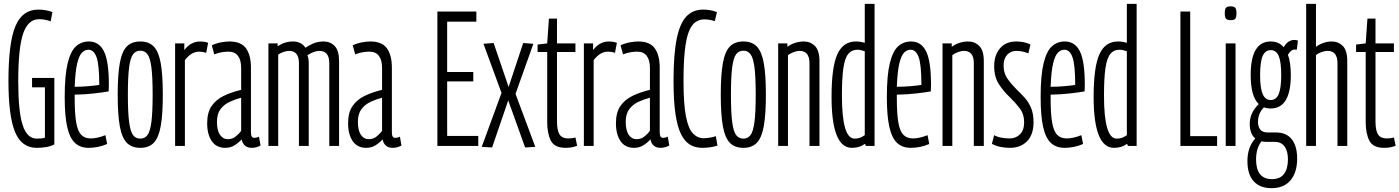

<svg xmlns="http://www.w3.org/2000/svg" viewBox="-20 -760 7289 1000"><path d="M24 -339Q24 -536 60 -623Q96 -710 179 -710Q220 -710 253 -697L244 -649Q214 -660 184 -660Q126 -660 100.5 -585Q75 -510 75 -336Q75 -179 98 -108.5Q121 -38 172 -38Q201 -38 214 -43V-305H147V-354H263V-8Q247 1 223 5.5Q199 10 171 10Q92 10 58 -73.5Q24 -157 24 -339Z M442 10Q398 10 370.5 -15.5Q343 -41 330 -99Q317 -157 317 -254Q317 -368 332.5 -431Q348 -494 376 -519Q404 -544 443 -544Q496 -544 521.5 -492.5Q547 -441 547 -320Q547 -314 546.5 -301.5Q546 -289 546 -284Q518 -279 471.5 -273.5Q425 -268 369 -267V-248Q369 -167 377 -121.5Q385 -76 403.5 -57.5Q422 -39 453 -39Q486 -39 529 -56L538 -10Q491 10 442 10ZM369 -308Q406 -308 444.5 -311.5Q483 -315 497 -318Q497 -422 483 -461.5Q469 -501 441 -501Q422 -501 407 -486Q392 -471 382 -429.5Q372 -388 369 -308Z M593 -267Q593 -371 604 -431.5Q615 -492 640.5 -518Q666 -544 711 -544Q755 -544 780.5 -518Q806 -492 817 -431.5Q828 -371 828 -267Q828 -163 817 -102.5Q806 -42 780.5 -16Q755 10 711 10Q666 10 640.5 -16Q615 -42 604 -102.5Q593 -163 593 -267ZM646 -267Q646 -174 652.5 -124.5Q659 -75 673 -56.5Q687 -38 711 -38Q734 -38 748 -56.5Q762 -75 768.5 -124.5Q775 -174 775 -267Q775 -360 768.5 -409.5Q762 -459 748 -477.5Q734 -496 711 -496Q687 -496 673 -477.5Q659 -459 652.5 -409.5Q646 -360 646 -267Z M940 -534V-499Q973 -544 1023 -544Q1033 -544 1043 -542.5Q1053 -541 1064 -537L1054 -485Q1036 -491 1018 -491Q998 -491 980 -481Q962 -471 943 -447V0H892V-534Z M1059 -118Q1059 -174 1082 -207.5Q1105 -241 1145 -260.5Q1185 -280 1236 -292V-406Q1236 -447 1219.5 -469Q1203 -491 1170 -491Q1157 -491 1138.5 -488.5Q1120 -486 1096 -477L1083 -524Q1107 -535 1131.5 -539.5Q1156 -544 1175 -544Q1236 -544 1261.5 -508Q1287 -472 1287 -408V-73Q1287 -55 1291.5 -48.5Q1296 -42 1304 -42Q1317 -42 1329 -48L1337 -2Q1315 10 1291 10Q1269 10 1255.5 -2Q1242 -14 1239 -34Q1221 -15 1200.5 -2.5Q1180 10 1153 10Q1107 10 1083 -25Q1059 -60 1059 -118ZM1110 -125Q1110 -81 1125.5 -58Q1141 -35 1167 -35Q1190 -35 1208 -49.5Q1226 -64 1236 -79V-251Q1205 -243 1176 -229.5Q1147 -216 1128.5 -191.5Q1110 -167 1110 -125Z M1378 0V-534H1426V-519Q1463 -544 1506 -544Q1527 -544 1543.5 -536Q1560 -528 1571 -511Q1588 -524 1612.5 -534Q1637 -544 1665 -544Q1700 -544 1723 -520.5Q1746 -497 1746 -442V0H1695V-431Q1695 -495 1643 -495Q1630 -495 1613.5 -489Q1597 -483 1581 -472Q1588 -455 1588 -433V0H1537V-431Q1537 -495 1485 -495Q1473 -495 1457 -489.5Q1441 -484 1429 -476V0Z M1793 -118Q1793 -174 1816 -207.5Q1839 -241 1879 -260.5Q1919 -280 1970 -292V-406Q1970 -447 1953.5 -469Q1937 -491 1904 -491Q1891 -491 1872.5 -488.5Q1854 -486 1830 -477L1817 -524Q1841 -535 1865.5 -539.5Q1890 -544 1909 -544Q1970 -544 1995.5 -508Q2021 -472 2021 -408V-73Q2021 -55 2025.5 -48.5Q2030 -42 2038 -42Q2051 -42 2063 -48L2071 -2Q2049 10 2025 10Q2003 10 1989.5 -2Q1976 -14 1973 -34Q1955 -15 1934.5 -2.5Q1914 10 1887 10Q1841 10 1817 -25Q1793 -60 1793 -118ZM1844 -125Q1844 -81 1859.5 -58Q1875 -35 1901 -35Q1924 -35 1942 -49.5Q1960 -64 1970 -79V-251Q1939 -243 1910 -229.5Q1881 -216 1862.5 -191.5Q1844 -167 1844 -125Z M2258 0V-700H2461V-647H2309V-385H2445V-336H2309V-52H2471V0Z M2489 5 2592 -276 2498 -532 2551 -536 2629 -307 2705 -536 2758 -532 2665 -271 2768 5 2715 8 2627 -237 2543 8Z M2926 10Q2868 10 2849 -27.5Q2830 -65 2830 -124V-489H2780V-528L2830 -534L2839 -663H2881V-534H2977V-489H2881V-128Q2881 -80 2894.5 -59.5Q2908 -39 2939 -39Q2948 -39 2957.5 -40Q2967 -41 2977 -44L2986 -1Q2969 6 2953.5 8Q2938 10 2926 10Z M3069 -534V-499Q3102 -544 3152 -544Q3162 -544 3172 -542.5Q3182 -541 3193 -537L3183 -485Q3165 -491 3147 -491Q3127 -491 3109 -481Q3091 -471 3072 -447V0H3021V-534Z M3188 -118Q3188 -174 3211 -207.5Q3234 -241 3274 -260.5Q3314 -280 3365 -292V-406Q3365 -447 3348.5 -469Q3332 -491 3299 -491Q3286 -491 3267.5 -488.5Q3249 -486 3225 -477L3212 -524Q3236 -535 3260.5 -539.5Q3285 -544 3304 -544Q3365 -544 3390.5 -508Q3416 -472 3416 -408V-73Q3416 -55 3420.5 -48.5Q3425 -42 3433 -42Q3446 -42 3458 -48L3466 -2Q3444 10 3420 10Q3398 10 3384.5 -2Q3371 -14 3368 -34Q3350 -15 3329.5 -2.5Q3309 10 3282 10Q3236 10 3212 -25Q3188 -60 3188 -118ZM3239 -125Q3239 -81 3254.5 -58Q3270 -35 3296 -35Q3319 -35 3337 -49.5Q3355 -64 3365 -79V-251Q3334 -243 3305 -229.5Q3276 -216 3257.5 -191.5Q3239 -167 3239 -125Z M3488 -339Q3488 -479 3505 -560Q3522 -641 3556 -675.5Q3590 -710 3642 -710Q3659 -710 3678 -707Q3697 -704 3714 -697L3703 -650Q3675 -659 3648 -659Q3623 -659 3602.5 -645Q3582 -631 3568 -596Q3554 -561 3547 -498Q3540 -435 3540 -338Q3540 -219 3552.5 -154.5Q3565 -90 3589 -65Q3613 -40 3646 -40Q3657 -40 3677 -43Q3697 -46 3708 -51L3717 -2Q3701 4 3678.5 7Q3656 10 3638 10Q3602 10 3574.5 -6Q3547 -22 3527.5 -60.5Q3508 -99 3498 -167Q3488 -235 3488 -339Z M3734 -267Q3734 -371 3745 -431.5Q3756 -492 3781.5 -518Q3807 -544 3852 -544Q3896 -544 3921.5 -518Q3947 -492 3958 -431.5Q3969 -371 3969 -267Q3969 -163 3958 -102.5Q3947 -42 3921.5 -16Q3896 10 3852 10Q3807 10 3781.5 -16Q3756 -42 3745 -102.5Q3734 -163 3734 -267ZM3787 -267Q3787 -174 3793.5 -124.5Q3800 -75 3814 -56.5Q3828 -38 3852 -38Q3875 -38 3889 -56.5Q3903 -75 3909.5 -124.5Q3916 -174 3916 -267Q3916 -360 3909.5 -409.5Q3903 -459 3889 -477.5Q3875 -496 3852 -496Q3828 -496 3814 -477.5Q3800 -459 3793.5 -409.5Q3787 -360 3787 -267Z M4033 0V-534H4081V-516Q4099 -530 4122 -537Q4145 -544 4166 -544Q4201 -544 4224.5 -520.5Q4248 -497 4248 -442V0H4196V-431Q4196 -495 4144 -495Q4131 -495 4113.5 -488.5Q4096 -482 4084 -473V0Z M4490 0 4485 -11Q4457 10 4417 10Q4311 10 4311 -256Q4311 -410 4341 -477Q4371 -544 4438 -544Q4460 -544 4484 -537V-740H4535V0ZM4484 -56V-493Q4461 -501 4447 -501Q4416 -501 4398 -479Q4380 -457 4372.5 -405Q4365 -353 4365 -262Q4365 -38 4431 -38Q4446 -38 4457.5 -42Q4469 -46 4484 -56Z M4724 10Q4680 10 4652.5 -15.5Q4625 -41 4612 -99Q4599 -157 4599 -254Q4599 -368 4614.5 -431Q4630 -494 4658 -519Q4686 -544 4725 -544Q4778 -544 4803.5 -492.5Q4829 -441 4829 -320Q4829 -314 4828.5 -301.5Q4828 -289 4828 -284Q4800 -279 4753.5 -273.5Q4707 -268 4651 -267V-248Q4651 -167 4659 -121.5Q4667 -76 4685.5 -57.5Q4704 -39 4735 -39Q4768 -39 4811 -56L4820 -10Q4773 10 4724 10ZM4651 -308Q4688 -308 4726.5 -311.5Q4765 -315 4779 -318Q4779 -422 4765 -461.5Q4751 -501 4723 -501Q4704 -501 4689 -486Q4674 -471 4664 -429.5Q4654 -388 4651 -308Z M4889 0V-534H4937V-516Q4955 -530 4978 -537Q5001 -544 5022 -544Q5057 -544 5080.5 -520.5Q5104 -497 5104 -442V0H5052V-431Q5052 -495 5000 -495Q4987 -495 4969.5 -488.5Q4952 -482 4940 -473V0Z M5146 -11 5158 -56Q5173 -47 5195.5 -43Q5218 -39 5238 -39Q5271 -39 5292.5 -60.5Q5314 -82 5314 -122Q5314 -166 5291 -196Q5268 -226 5239 -254Q5206 -285 5182 -322.5Q5158 -360 5158 -415Q5158 -473 5188.5 -508.5Q5219 -544 5273 -544Q5293 -544 5312.5 -540Q5332 -536 5347 -528L5336 -482Q5304 -495 5274 -495Q5244 -495 5225.5 -474.5Q5207 -454 5207 -419Q5207 -379 5227 -350.5Q5247 -322 5274 -295Q5296 -274 5316.5 -251.5Q5337 -229 5350 -198.5Q5363 -168 5363 -124Q5363 -58 5329 -24Q5295 10 5240 10Q5214 10 5190 5Q5166 0 5146 -11Z M5525 10Q5481 10 5453.5 -15.5Q5426 -41 5413 -99Q5400 -157 5400 -254Q5400 -368 5415.5 -431Q5431 -494 5459 -519Q5487 -544 5526 -544Q5579 -544 5604.5 -492.5Q5630 -441 5630 -320Q5630 -314 5629.5 -301.5Q5629 -289 5629 -284Q5601 -279 5554.5 -273.5Q5508 -268 5452 -267V-248Q5452 -167 5460 -121.5Q5468 -76 5486.5 -57.5Q5505 -39 5536 -39Q5569 -39 5612 -56L5621 -10Q5574 10 5525 10ZM5452 -308Q5489 -308 5527.5 -311.5Q5566 -315 5580 -318Q5580 -422 5566 -461.5Q5552 -501 5524 -501Q5505 -501 5490 -486Q5475 -471 5465 -429.5Q5455 -388 5452 -308Z M5855 0 5850 -11Q5822 10 5782 10Q5676 10 5676 -256Q5676 -410 5706 -477Q5736 -544 5803 -544Q5825 -544 5849 -537V-740H5900V0ZM5849 -56V-493Q5826 -501 5812 -501Q5781 -501 5763 -479Q5745 -457 5737.5 -405Q5730 -353 5730 -262Q5730 -38 5796 -38Q5811 -38 5822.5 -42Q5834 -46 5849 -56Z M6128 0V-700H6179V-51H6319V0Z M6390 -655Q6372 -655 6365.5 -662.5Q6359 -670 6359 -691Q6359 -712 6365.5 -719.5Q6372 -727 6390 -727Q6407 -727 6413.5 -719.5Q6420 -712 6420 -691Q6420 -670 6414 -662.5Q6408 -655 6390 -655ZM6364 0V-534H6415V0Z M6598 -195Q6579 -195 6563 -201Q6532 -170 6532 -125Q6532 -101 6543.5 -85.5Q6555 -70 6585 -70H6627Q6680 -70 6708 -34.5Q6736 1 6736 66Q6736 138 6701.5 179Q6667 220 6603 220Q6542 220 6509.5 184Q6477 148 6477 79Q6477 6 6518 -39Q6503 -51 6496 -70.5Q6489 -90 6489 -114Q6489 -145 6501.5 -171Q6514 -197 6536 -218Q6494 -258 6494 -369Q6494 -544 6598 -544Q6641 -544 6666 -514Q6687 -552 6722 -552Q6734 -552 6740 -548L6734 -501Q6730 -502 6723 -502Q6704 -502 6688 -475Q6703 -434 6703 -369Q6703 -195 6598 -195ZM6598 -239Q6627 -239 6640 -270Q6653 -301 6653 -369Q6653 -438 6640 -468.5Q6627 -499 6598 -499Q6570 -499 6556.5 -468.5Q6543 -438 6543 -369Q6543 -301 6556.5 -270Q6570 -239 6598 -239ZM6522 70Q6522 173 6605 173Q6647 173 6667.5 146Q6688 119 6688 70Q6688 27 6670.5 3Q6653 -21 6620 -21H6578Q6563 -21 6550 -24Q6522 13 6522 70Z M6783 0V-740H6834V-516Q6851 -529 6873 -536.5Q6895 -544 6916 -544Q6950 -544 6973.5 -521Q6997 -498 6997 -441V0H6946V-431Q6946 -495 6894 -495Q6881 -495 6863.5 -489Q6846 -483 6834 -473V0Z M7189 10Q7131 10 7112 -27.5Q7093 -65 7093 -124V-489H7043V-528L7093 -534L7102 -663H7144V-534H7240V-489H7144V-128Q7144 -80 7157.5 -59.5Q7171 -39 7202 -39Q7211 -39 7220.5 -40Q7230 -41 7240 -44L7249 -1Q7232 6 7216.5 8Q7201 10 7189 10Z"/></svg>

Font: Georama ExtraCondensed Light
Style: Regular
Weight: 300
Width: 2
Designer: Jean-Baptiste Levee
Foundry: Production Type
Version: Version 1.000